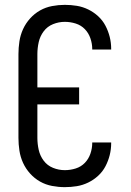

<svg xmlns="http://www.w3.org/2000/svg" viewBox="-20 -763 540 791"><path d="M247 8Q221 8 194.5 3Q168 -2 145 -15Q122 -28 104 -48Q86 -68 75 -92Q64 -116 60 -142.5Q56 -169 56 -195V-540Q56 -566 60 -592.5Q64 -619 75 -643Q86 -667 104 -687Q122 -707 145 -720Q168 -733 194.5 -738Q221 -743 247 -743Q272 -743 296.5 -739Q321 -735 343.5 -724Q366 -713 384.5 -696Q403 -679 414.5 -657Q426 -635 432 -611Q438 -587 438 -562V-559H360V-561Q360 -583 352.5 -605Q345 -627 329.5 -643Q314 -659 292 -666Q270 -673 247 -673Q222 -673 198.5 -663.5Q175 -654 160 -634Q145 -614 139.5 -589.5Q134 -565 134 -540V-403H306V-333H134V-195Q134 -170 139.5 -145.5Q145 -121 160 -101Q175 -81 198.5 -71.5Q222 -62 247 -62Q270 -62 292 -69Q314 -76 329.5 -92Q345 -108 352.5 -130Q360 -152 360 -174V-176H438V-173Q438 -148 432 -124Q426 -100 414.5 -78Q403 -56 384.5 -39Q366 -22 343.5 -11Q321 0 296.5 4Q272 8 247 8Z"/></svg>

Font: Iosevka www.saffi
Style: Regular
Weight: 400
Monospace: yes
Designer: Belleve Invis
Foundry: Belleve Invis
Version: Version 22.0.2; ttfautohint (v1.8.3)